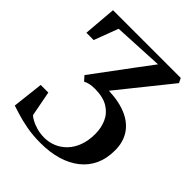

<svg xmlns="http://www.w3.org/2000/svg" viewBox="-211 -864 998 998"><g transform="rotate(45 288.0 -365.5)"><path d="M257 12Q200 12 152.8 3Q105.5 -6 72.5 -16.5Q39.5 -27 25 -31.5L44.5 -202.5H100.5L127 -64Q133 -56.5 151 -46.5Q169 -36.5 195 -29Q221 -21.5 252 -21.5Q285 -21.5 316 -34Q347 -46.5 371.8 -71.8Q396.5 -97 411 -135Q425.5 -173 425.5 -223.5Q425.5 -267 409.2 -304.2Q393 -341.5 356.5 -364.5Q320 -387.5 259 -388Q236.5 -388 220.2 -384.5Q204 -381 192 -374L169 -399.5L329.5 -615.5L400 -709.5L124.5 -695.5L74 -562L20.5 -562.5L35.5 -743H533.5L546 -717.5L316.5 -432Q335.5 -431 353.8 -429.2Q372 -427.5 390 -423.5Q425 -416.5 455.8 -402Q486.5 -387.5 509.5 -364.5Q532.5 -341.5 545.5 -309.5Q558.5 -277.5 558.5 -234.5Q558.5 -175 537.2 -129.2Q516 -83.5 476 -52Q436 -20.5 380.8 -4.2Q325.5 12 257 12Z"/></g></svg>

Font: Merriweather 120pt SemiBold
Style: Regular
Weight: 600
Version: Version 2.100